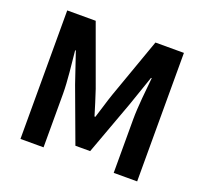

<svg xmlns="http://www.w3.org/2000/svg" viewBox="-126 -889 1107 1039"><g transform="rotate(20 427.0 -370.0)"><path d="M91 0H224V-309C224 -379 212 -482 205 -552H209L268 -378L383 -67H468L582 -378L642 -552H646C639 -482 628 -379 628 -309V0H763V-740H599L476 -394C460 -348 447 -299 431 -251H426C411 -299 397 -348 381 -394L255 -740H91Z"/></g></svg>

Font: Noto Sans CJK KR Bold
Style: Regular
Weight: 700
Designer: Ryoko NISHIZUKA (kana & ideographs); Paul D. Hunt (Latin, Greek & Cyrillic); Wenlong ZHANG (bopomofo); Sandoll Communica
Foundry: Adobe Systems Incorporated
Version: Version 1.004;PS 1.004;hotconv 1.0.82;makeotf.lib2.5.63406